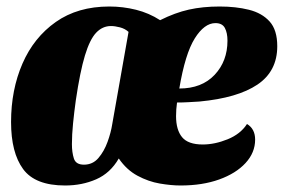

<svg xmlns="http://www.w3.org/2000/svg" viewBox="-20 -550 872 590"><path d="M180 20Q88 20 51 -30.5Q14 -81 14 -175Q14 -274 49 -354.5Q84 -435 151.5 -482.5Q219 -530 316 -530Q358 -530 398 -520Q438 -510 472 -488Q518 -511 560.5 -520.5Q603 -530 655 -530Q705 -530 745 -520Q785 -510 808.5 -484Q832 -458 832 -408Q832 -331 771 -290Q710 -249 593 -238Q576 -237 559 -236Q542 -235 524 -235Q521 -214 521 -193Q521 -151 539.5 -128.5Q558 -106 603 -106Q640 -106 679.5 -122Q719 -138 739 -169Q764 -154 764 -121Q764 -81 734.5 -49Q705 -17 653.5 1.5Q602 20 535 20Q506 20 471 14Q436 8 402.5 -10Q369 -28 345 -63Q319 -18 275.5 1Q232 20 180 20ZM531 -278Q600 -278 639.5 -320Q679 -362 679 -425Q679 -449 671 -464Q663 -479 642 -479Q608 -479 578.5 -432Q549 -385 531 -278ZM238 -44Q265 -44 282.5 -64.5Q300 -85 310.5 -114Q321 -143 325 -169L375 -452Q364 -462 348.5 -466Q333 -470 321 -470Q295 -470 275.5 -449.5Q256 -429 241 -379.5Q226 -330 213 -242Q208 -206 204.5 -171Q201 -136 201 -107Q201 -82 207 -63Q213 -44 238 -44Z"/></svg>

Font: Sansita Swashed ExtraBold
Style: Regular
Weight: 800
Designer: Pablo Cosgaya
Foundry: Omnibus-Type
Version: Version 1.003; ttfautohint (v1.8.3)